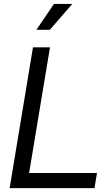

<svg xmlns="http://www.w3.org/2000/svg" viewBox="-20 -972 575 992"><path d="M29.8 0 150.4 -727.5H238.3L130.4 -78.1H481L468.3 0ZM168 -817.9 258.8 -951.7H353.5L237.3 -817.9Z"/></svg>

Font: Inter Display
Style: Italic
Weight: 400
Italic angle: -9.39999°
Designer: Rasmus Andersson
Foundry: rsms
Version: Version 4.000;git-a52131595